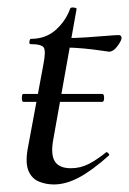

<svg xmlns="http://www.w3.org/2000/svg" viewBox="-20 -477 342 509"><path d="M42 -207Q38 -207 38 -217.5Q38 -228 42 -228H251Q256 -228 256 -217.5Q256 -207 251 -207ZM123 12Q102 12 83.5 4.5Q65 -3 56 -23Q47 -43 53 -80L95 -306Q102 -342 96 -351Q90 -360 61 -360Q57 -360 58 -367Q59 -374 62 -374Q101 -374 127.5 -397.5Q154 -421 166 -454Q167 -458 175.5 -457Q184 -456 183 -453L121 -106Q114 -67 125.5 -49Q137 -31 168 -31Q194 -31 216.5 -43Q239 -55 261 -73Q263 -75 267 -71Q271 -67 269 -65Q223 -24 188.5 -6Q154 12 123 12ZM269 -340Q267 -340 247.5 -343Q228 -346 201.5 -348.5Q175 -351 150 -351L152 -376Q180 -376 209.5 -378Q239 -380 262.5 -382Q286 -384 295 -384Q299 -384 301 -381Q303 -378 302 -374Q300 -366 290 -353Q280 -340 269 -340Z"/></svg>

Font: Cormorant Medium
Style: Italic
Weight: 500
Italic angle: -10°
Designer: Christian Thalmann (Catharsis Fonts)
Foundry: Catharsis Fonts
Version: Version 4.000